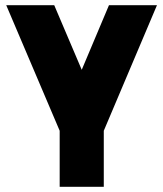

<svg xmlns="http://www.w3.org/2000/svg" viewBox="-20 -520 629 740"><path d="M4 -500 210 -16V200H380V-16L585 -500H400L295 -251L189 -500Z"/></svg>

Font: Unageo
Style: Black
Weight: 900
Designer: Richard Sepsi
Foundry: Richard Sepsi
Version: Version 2.000